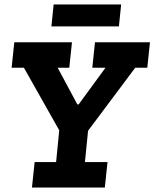

<svg xmlns="http://www.w3.org/2000/svg" viewBox="-20 -839 691 859"><path d="M220 -819H522L512 -721H210ZM639 -536H585L374 -254L360 -114H461L449 0H123L135 -114H231L245 -256L87 -536H32L44 -650H302L290 -536H238L326 -372H332L452 -536H393L405 -650H651Z"/></svg>

Font: Zilla Slab
Style: Bold Italic
Weight: 700
Italic angle: -6°
Designer: Typotheque.com
Foundry: Typotheque type foundry
Version: Version 1.1; 2017; ttfautohint (v1.6)